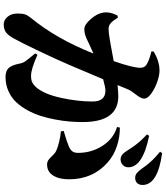

<svg xmlns="http://www.w3.org/2000/svg" viewBox="51 -897 898 1040"><g transform="rotate(90 500.0 -377.0)"><path d="M801.8 -794.9 809.1 -806.2Q981.9 -782.7 981.9 -700.2Q981.9 -682.1 971.7 -671.1Q961.4 -660.2 943.8 -660.2Q929.2 -660.2 918.5 -668.5Q907.7 -676.8 893.1 -696.8Q892.1 -698.2 884.8 -708.3Q877.4 -718.3 874.3 -722.4Q871.1 -726.6 862.5 -736.8Q854 -747.1 846.4 -754.6Q838.9 -762.2 827.1 -773.2Q815.4 -784.2 801.8 -794.9ZM464.8 -623 440.9 -564.9Q484.9 -568.8 501 -568.8Q641.1 -568.8 641.1 -376Q641.1 -341.3 638.2 -305.2Q635.3 -269 627.4 -227.3Q619.6 -185.5 607.7 -147.9Q595.7 -110.4 576.2 -75.2Q556.6 -40 532.2 -14.4Q507.8 11.2 472.9 26.6Q438 42 397 42Q364.7 42 348.9 25.6Q333 9.3 324.2 -35.2Q321.3 -51.3 312.7 -64Q304.2 -76.7 269 -119.1L276.9 -130.9Q354 -96.2 390.1 -96.2Q413.1 -96.2 425.8 -102.3Q438.5 -108.4 451.2 -122.1Q489.3 -164.6 509.5 -256.3Q529.8 -348.1 529.8 -429.2Q529.8 -499 471.2 -499Q453.6 -499 409.2 -486.8Q383.3 -424.3 332 -304.2Q300.8 -231.9 257.1 -140.1Q213.4 -48.3 189 -3.9Q170.9 28.8 154.3 40.3Q137.7 51.8 111.8 51.8Q88.4 51.8 70.8 31Q53.2 10.3 53.2 -22.9Q53.2 -49.8 58.1 -64.2Q63 -78.6 79.1 -98.1Q190.4 -233.9 270 -434.1Q229.5 -416.5 214.8 -409.2Q212.9 -408.2 206.8 -405.3Q200.7 -402.3 198.7 -401.4Q196.8 -400.4 191.4 -397.9Q186 -395.5 183.6 -394.8Q181.2 -394 176.5 -392.1Q171.9 -390.1 168.9 -389.4Q166 -388.7 161.6 -387.5Q157.2 -386.2 153.6 -386Q149.9 -385.7 145.8 -385.3Q141.6 -384.8 137.2 -384.8Q113.8 -384.8 83.3 -419.7Q52.7 -454.6 47.9 -488.8Q43.5 -519 59.1 -553.7Q60.1 -556.2 62 -560.1L64 -564L75.2 -566.9Q92.3 -539.1 105.7 -527.6Q119.1 -516.1 136.2 -516.1Q146 -516.1 159.2 -517.6Q172.4 -519 191.4 -522.2Q210.4 -525.4 225.1 -528.1Q239.7 -530.8 267.6 -535.9Q295.4 -541 311 -543.9Q347.2 -647.9 347.2 -688Q347.2 -709.5 332 -720.2Q310.1 -735.8 258.8 -748V-759.8Q311 -792 362.8 -792Q387.7 -792 423.1 -779.8Q458.5 -767.6 486.3 -747.6Q514.2 -727.5 514.2 -709Q514.2 -691.9 492.9 -665.3Q471.7 -638.7 464.8 -623ZM708 -724.1 715.8 -735.8Q886.2 -701.2 886.2 -623Q886.2 -605.5 873.8 -593.3Q861.3 -581.1 842.8 -581.1Q817.9 -581.1 797.9 -613.8Q796.9 -615.2 791.7 -623.3Q786.6 -631.3 784.7 -634Q782.7 -636.7 777.6 -644.8Q772.5 -652.8 769 -657Q765.6 -661.1 759.8 -668.9Q753.9 -676.8 748.8 -682.4Q743.7 -688 737.1 -695.3Q730.5 -702.6 723.1 -709.7Q715.8 -716.8 708 -724.1ZM668 -562 670.9 -577.1Q718.3 -578.1 769.8 -561.8Q821.3 -545.4 859.9 -511.2Q951.2 -430.7 951.2 -301.8Q951.2 -248 930.7 -215.8Q910.2 -183.6 873 -183.1Q856.4 -182.6 845.2 -191.4Q834 -200.2 821.8 -213.4Q809.6 -226.6 795.9 -232.9Q778.8 -240.7 748 -248.3Q717.3 -255.9 691.9 -257.8L689 -272.9Q748.5 -290 772.9 -300.8Q791 -308.6 799.6 -319.8Q808.1 -331.1 808.1 -351.1Q808.1 -422.4 770.5 -482.2Q732.9 -542 668 -562Z"/></g></svg>

Font: Noto Serif JP Black
Style: Regular
Weight: 900
Designer: Ryoko NISHIZUKA  (kana & ideographs); Frank Grießhammer (Latin, Greek & Cyrillic); Wenlong ZHANG  (bopomofo); Sandoll Co
Foundry: Adobe Systems Incorporated
Version: Version 1.001;PS 1.001;hotconv 16.6.54;makeotf.lib2.5.65590